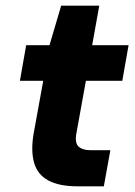

<svg xmlns="http://www.w3.org/2000/svg" viewBox="-20 -655 476 675"><path d="M252 0Q188 0 150 -20.5Q112 -41 100 -82.5Q88 -124 98 -184L132 -371H50L72 -496H154L195 -635H329L304 -496H432L410 -371H282L248 -183Q243 -151 257 -139Q271 -127 298 -127H368L345 0Z"/></svg>

Font: DM Sans 24pt Black
Style: Italic
Weight: 900
Italic angle: -10°
Designer: Colophon Foundry, Jonny Pinhorn
Foundry: Colophon Foundry
Version: Version 4.004;gftools[0.9.30]